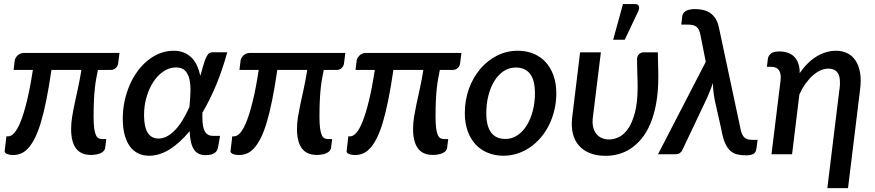

<svg xmlns="http://www.w3.org/2000/svg" viewBox="-20 -772 4380 961"><path d="M578 -507 571.5 -456Q570 -441.5 560 -431.8Q550 -422 534 -422H470Q466 -401.5 462 -380.5Q458 -359.5 455 -332.8Q452 -306 450.2 -271Q448.5 -236 448.5 -188Q448.5 -152 451.5 -130Q454.5 -108 460 -96Q465.5 -84 473.5 -80Q481.5 -76 491.5 -76H512L506.5 -32.5Q505.5 -23.5 499.5 -16.8Q493.5 -10 483.8 -5.5Q474 -1 461.5 1.2Q449 3.5 435.5 3.5Q384.5 3.5 360.2 -29.5Q336 -62.5 336 -126Q336 -156 340.8 -185.5Q345.5 -215 352.8 -249.5Q360 -284 369.2 -325.8Q378.5 -367.5 387.5 -422H237.5Q225 -336 211.8 -270.8Q198.5 -205.5 184.2 -158.2Q170 -111 154 -79.8Q138 -48.5 120.8 -29.8Q103.5 -11 84.5 -3.5Q65.5 4 44.5 4Q37.5 4 30 2.8Q22.5 1.5 16.2 -1Q10 -3.5 6.2 -7.2Q2.5 -11 3.5 -16.5L12 -89.5H21.5Q36 -89.5 52 -107.2Q68 -125 83.8 -164.5Q99.5 -204 115 -267.5Q130.5 -331 144.5 -422H48L53.5 -467.5Q54 -474 57.8 -481Q61.5 -488 67.2 -493.8Q73 -499.5 81 -503.2Q89 -507 98.5 -507Z M1071 -32.5Q1069.5 -26 1066.2 -19.5Q1063 -13 1056 -7.8Q1049 -2.5 1037.8 1Q1026.5 4.5 1009.5 4.5Q988.5 4.5 974 -2.8Q959.5 -10 950 -25Q940.5 -40 935.5 -62.5Q930.5 -85 929 -115.5Q880.5 -56.5 829.2 -24.5Q778 7.5 726.5 7.5Q697 7.5 672.8 -3.8Q648.5 -15 631 -38.2Q613.5 -61.5 604 -96.2Q594.5 -131 594.5 -178.5Q594.5 -224 603.8 -266.8Q613 -309.5 629.5 -347.2Q646 -385 669.2 -416.5Q692.5 -448 720.8 -470.5Q749 -493 781.2 -505.5Q813.5 -518 848.5 -518Q879 -518 901.8 -508.2Q924.5 -498.5 940.5 -481.8Q956.5 -465 966.8 -442Q977 -419 982.5 -392.5L987 -407.5Q996 -441 1002.8 -461.2Q1009.5 -481.5 1016 -492.5Q1022.5 -503.5 1029.2 -507Q1036 -510.5 1044.5 -510.5H1117.5Q1093.5 -423 1062 -347Q1030.5 -271 993 -208Q992.5 -183 993.8 -162Q995 -141 1000.5 -125.2Q1006 -109.5 1016.8 -100.8Q1027.5 -92 1046.5 -92H1081.5ZM773.5 -78.5Q795 -78.5 815.8 -89.5Q836.5 -100.5 856 -120.8Q875.5 -141 893.5 -170.2Q911.5 -199.5 928 -236Q932 -274.5 933.2 -310.2Q934.5 -346 928.5 -373.8Q922.5 -401.5 906.8 -418Q891 -434.5 861 -434.5Q828.5 -434.5 799.5 -415.5Q770.5 -396.5 748.8 -364Q727 -331.5 714 -288Q701 -244.5 701 -195.5Q701 -137.5 719.2 -108Q737.5 -78.5 773.5 -78.5Z M1708.5 -507 1702 -456Q1700.5 -441.5 1690.5 -431.8Q1680.5 -422 1664.5 -422H1600.5Q1596.5 -401.5 1592.5 -380.5Q1588.5 -359.5 1585.5 -332.8Q1582.5 -306 1580.8 -271Q1579 -236 1579 -188Q1579 -152 1582 -130Q1585 -108 1590.5 -96Q1596 -84 1604 -80Q1612 -76 1622 -76H1642.5L1637 -32.5Q1636 -23.5 1630 -16.8Q1624 -10 1614.2 -5.5Q1604.5 -1 1592 1.2Q1579.5 3.5 1566 3.5Q1515 3.5 1490.8 -29.5Q1466.5 -62.5 1466.5 -126Q1466.5 -156 1471.2 -185.5Q1476 -215 1483.2 -249.5Q1490.5 -284 1499.8 -325.8Q1509 -367.5 1518 -422H1368Q1355.5 -336 1342.2 -270.8Q1329 -205.5 1314.8 -158.2Q1300.5 -111 1284.5 -79.8Q1268.5 -48.5 1251.2 -29.8Q1234 -11 1215 -3.5Q1196 4 1175 4Q1168 4 1160.5 2.8Q1153 1.5 1146.8 -1Q1140.5 -3.5 1136.8 -7.2Q1133 -11 1134 -16.5L1142.5 -89.5H1152Q1166.5 -89.5 1182.5 -107.2Q1198.5 -125 1214.2 -164.5Q1230 -204 1245.5 -267.5Q1261 -331 1275 -422H1178.5L1184 -467.5Q1184.5 -474 1188.2 -481Q1192 -488 1197.8 -493.8Q1203.5 -499.5 1211.5 -503.2Q1219.5 -507 1229 -507Z M2289.5 -507 2283 -456Q2281.5 -441.5 2271.5 -431.8Q2261.5 -422 2245.5 -422H2181.5Q2177.5 -401.5 2173.5 -380.5Q2169.5 -359.5 2166.5 -332.8Q2163.5 -306 2161.8 -271Q2160 -236 2160 -188Q2160 -152 2163 -130Q2166 -108 2171.5 -96Q2177 -84 2185 -80Q2193 -76 2203 -76H2223.5L2218 -32.5Q2217 -23.5 2211 -16.8Q2205 -10 2195.2 -5.5Q2185.5 -1 2173 1.2Q2160.5 3.5 2147 3.5Q2096 3.5 2071.8 -29.5Q2047.5 -62.5 2047.5 -126Q2047.5 -156 2052.2 -185.5Q2057 -215 2064.2 -249.5Q2071.5 -284 2080.8 -325.8Q2090 -367.5 2099 -422H1949Q1936.5 -336 1923.2 -270.8Q1910 -205.5 1895.8 -158.2Q1881.5 -111 1865.5 -79.8Q1849.5 -48.5 1832.2 -29.8Q1815 -11 1796 -3.5Q1777 4 1756 4Q1749 4 1741.5 2.8Q1734 1.5 1727.8 -1Q1721.5 -3.5 1717.8 -7.2Q1714 -11 1715 -16.5L1723.5 -89.5H1733Q1747.5 -89.5 1763.5 -107.2Q1779.5 -125 1795.2 -164.5Q1811 -204 1826.5 -267.5Q1842 -331 1856 -422H1759.5L1765 -467.5Q1765.5 -474 1769.2 -481Q1773 -488 1778.8 -493.8Q1784.5 -499.5 1792.5 -503.2Q1800.5 -507 1810 -507Z M2509.5 -76.5Q2543 -76.5 2570.5 -95.2Q2598 -114 2617.2 -145.5Q2636.5 -177 2647 -218.2Q2657.5 -259.5 2657.5 -304.5Q2657.5 -370.5 2633.2 -402.2Q2609 -434 2561.5 -434Q2527.5 -434 2500.2 -415.5Q2473 -397 2454 -366Q2435 -335 2424.5 -293.5Q2414 -252 2414 -206.5Q2414 -76.5 2509.5 -76.5ZM2500 7.5Q2458 7.5 2422.5 -6.8Q2387 -21 2361.2 -48.2Q2335.5 -75.5 2321 -115.2Q2306.5 -155 2306.5 -205.5Q2306.5 -271 2327.2 -328Q2348 -385 2384 -427.2Q2420 -469.5 2468.2 -493.8Q2516.5 -518 2571.5 -518Q2613.5 -518 2649 -503.8Q2684.5 -489.5 2710 -462.2Q2735.5 -435 2750 -395.2Q2764.5 -355.5 2764.5 -305Q2764.5 -262 2755 -222Q2745.5 -182 2728.5 -147.2Q2711.5 -112.5 2687.2 -84Q2663 -55.5 2633.8 -35.2Q2604.5 -15 2570.5 -3.8Q2536.5 7.5 2500 7.5Z M2838.5 0ZM2987.5 -510 2947.5 -185Q2944 -158.5 2948.5 -138Q2953 -117.5 2963.8 -103.2Q2974.5 -89 2991.2 -81.5Q3008 -74 3029.5 -74Q3053.5 -74 3078.8 -86.5Q3104 -99 3124.5 -129Q3145 -159 3158.2 -209.5Q3171.5 -260 3171.5 -336.5Q3171.5 -351 3171 -368.5Q3170.5 -386 3170 -404.2Q3169.5 -422.5 3169 -440.8Q3168.5 -459 3168.5 -475Q3168.5 -484.5 3171.8 -491Q3175 -497.5 3179.8 -501.8Q3184.5 -506 3190 -508Q3195.5 -510 3201 -510H3272.5Q3273 -496.5 3273.2 -479.5Q3273.5 -462.5 3274 -445.5Q3274.5 -428.5 3274.8 -413.2Q3275 -398 3275 -387.5Q3275 -313.5 3264.5 -255.5Q3254 -197.5 3235.5 -153.5Q3217 -109.5 3191.8 -78.8Q3166.5 -48 3137.5 -28.8Q3108.5 -9.5 3076.5 -0.8Q3044.5 8 3012.5 8Q2966.5 8 2932.5 -5.5Q2898.5 -19 2877 -44Q2855.5 -69 2847 -104.8Q2838.5 -140.5 2844 -185L2883.5 -510ZM3049 -573 3098 -751.5H3159Q3173.5 -751.5 3177.5 -741.8Q3181.5 -732 3174.5 -715.5L3107 -573Z M3512.5 -462.5 3486 -596.5Q3483 -611 3478.8 -621Q3474.5 -631 3467 -637.2Q3459.5 -643.5 3448 -646.2Q3436.5 -649 3420 -649H3390L3394.5 -687.5Q3395 -695.5 3398.8 -702.8Q3402.5 -710 3410 -715.2Q3417.5 -720.5 3429.5 -723.5Q3441.5 -726.5 3459.5 -726.5Q3479 -726.5 3497.8 -722.5Q3516.5 -718.5 3532.5 -708.2Q3548.5 -698 3560.2 -680.5Q3572 -663 3578 -636L3687 -124.5Q3692.5 -97 3705.2 -84.5Q3718 -72 3745 -72H3772L3766.5 -30.5Q3764 -8.5 3750.5 -1.5Q3737 5.5 3714 5.5Q3689.5 5.5 3669.8 0.8Q3650 -4 3634.8 -18Q3619.5 -32 3608.5 -57.2Q3597.5 -82.5 3590.5 -124L3557 -273Q3552 -301 3550.2 -320.8Q3548.5 -340.5 3548.5 -356.5Q3537.5 -324.5 3519.5 -283L3395 -20.5Q3391 -12 3383 -6Q3375 0 3359.5 0H3273.5Z M4224.5 169.5H4121L4181.5 -324.5H4182Q4189 -379 4175 -403.8Q4161 -428.5 4125 -428.5Q4106 -428.5 4086.2 -419.5Q4066.5 -410.5 4047.5 -393.5Q4028.5 -376.5 4011.5 -352.8Q3994.5 -329 3981 -299L3944.5 0H3841.5L3886.5 -366.5Q3891 -403 3879.2 -420.2Q3867.5 -437.5 3840.5 -437.5H3818.5L3823.5 -478.5Q3825.5 -493 3838.5 -503.8Q3851.5 -514.5 3881 -514.5Q3903.5 -514.5 3922.2 -508.2Q3941 -502 3954.5 -488.8Q3968 -475.5 3975.5 -455Q3983 -434.5 3982.5 -406Q4021.5 -462 4068.2 -490Q4115 -518 4164.5 -518Q4196.5 -518 4221.8 -505.2Q4247 -492.5 4263 -467.8Q4279 -443 4285 -407Q4291 -371 4285 -324.5Z"/></svg>

Font: Lato Semibold
Style: Italic
Weight: 600
Italic angle: -7°
Designer: Lukasz Dziedzic
Foundry: tyPoland Lukasz Dziedzic
Version: Version 2.006; 2014-01-15